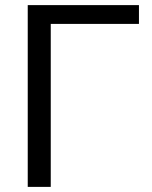

<svg xmlns="http://www.w3.org/2000/svg" viewBox="-20 -731 596 751"><path d="M178.5 0H88.5V-711H523.5V-637.5H178.5Z"/></svg>

Font: Roberto Sans
Style: Regular
Weight: 400
Designer: Google (font) & Cristiano Sobral (main changes)
Version: Version 1.500; ttfautohint (v1.8.4.7-5d5b-dirty)